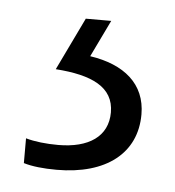

<svg xmlns="http://www.w3.org/2000/svg" viewBox="-32 -30 274 301"><g transform="rotate(5 105.5 120.0)"><path d="M192 142C192 94 158 66 104 58L132 0H92L52 83C109 87 144 103 144 143C144 181 114 201 66 201C47 201 29 199 15 195V234C28 238 46 240 67 240C145 240 192 203 192 142Z"/></g></svg>

Font: Noto Sans SemiCondensed Light
Style: Regular
Weight: 300
Width: 4
Designer: Monotype Design Team
Foundry: Monotype Imaging Inc.
Version: Version 2.013